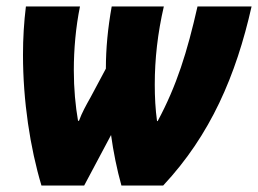

<svg xmlns="http://www.w3.org/2000/svg" viewBox="-20 -573 797 593"><path d="M108 0H240L323 -156C330 -105 341 -50 355 0H484C630 -156 709 -340 757 -553H590C558 -412 526 -309 467 -199H465C460 -235 458 -273 458 -312C458 -391 467 -471 486 -553H325C313 -486 307 -423 307 -361L260 -273C246 -248 233 -225 224 -200H221C213 -246 208 -299 208 -356C208 -421 214 -489 227 -553H60C54 -504 51 -455 51 -404C51 -261 73 -117 108 0Z"/></svg>

Font: Noto Sans Condensed Black
Style: Italic
Weight: 900
Width: 3
Italic angle: -12°
Designer: Monotype Design Team
Foundry: Monotype Imaging Inc.
Version: Version 2.013